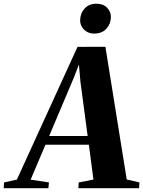

<svg xmlns="http://www.w3.org/2000/svg" viewBox="-100 -992 756 1012"><path d="M-80.5 0 -78.5 -30.5 -11 -45.5 308.5 -745 455.5 -745.5 568 -46 635 -30.5 633 0H313L315 -30.5L392.5 -45.5L368.5 -229H139.5L61.5 -45L158 -30.5L155 0ZM159 -275H362L324 -560.5L316 -652L288.5 -581ZM395.5 -815Q374 -815 357.2 -825Q340.5 -835 331.2 -851.2Q322 -867.5 322.5 -886Q323 -922 346.2 -947.2Q369.5 -972.5 408 -972.5Q444.5 -972.5 464.8 -951Q485 -929.5 484.5 -902.5Q484.5 -867.5 461.2 -841.2Q438 -815 395.5 -815Z"/></svg>

Font: Merriweather 96pt ExtraBold
Style: Italic
Weight: 800
Italic angle: -7.8°
Version: Version 2.101